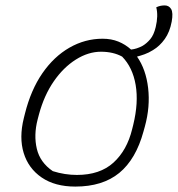

<svg xmlns="http://www.w3.org/2000/svg" viewBox="-20 -679 657 709"><path d="M359 -536Q391 -536 417 -525.5Q443 -515 464 -496Q474 -497 485 -500.5Q496 -504 507 -510Q522 -519 535 -534.5Q548 -550 555 -579Q560 -600 560.5 -618.5Q561 -637 557 -652Q571 -659 588 -659Q604 -659 612 -645.5Q620 -632 614 -599Q607 -561 588.5 -535Q570 -509 545 -494Q529 -484 513.5 -478.5Q498 -473 486 -470Q519 -423 527 -354Q535 -285 515 -212L510 -194Q482 -91 420.5 -40.5Q359 10 258 10Q183 10 134 -23.5Q85 -57 67.5 -114Q50 -171 68 -243L72 -259Q94 -347 136.5 -408.5Q179 -470 236.5 -503Q294 -536 359 -536ZM353 -488Q306 -488 260 -459Q214 -430 178.5 -378.5Q143 -327 124 -257L119 -238Q104 -180 116 -129.5Q128 -79 175 -47Q197 -40 219.5 -36.5Q242 -33 264 -33Q349 -33 399 -78.5Q449 -124 468 -202L472 -218Q492 -300 481 -365Q470 -430 431 -470Q398 -488 353 -488Z"/></svg>

Font: Recursive Mn Csl St Lt
Style: Italic
Weight: 300
Italic angle: -15°
Monospace: yes
Version: Version 1.079;hotconv 1.0.112;makeotfexe 2.5.65598; ttfautoh